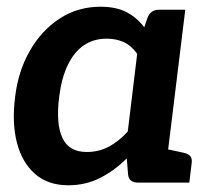

<svg xmlns="http://www.w3.org/2000/svg" viewBox="-20 -543 632 571"><path d="M183 8Q123 8 84.5 -25.5Q46 -59 30.5 -118Q15 -177 25 -255Q34 -331 68.5 -391.5Q103 -452 157 -487.5Q211 -523 279 -523Q325 -523 356 -507Q387 -491 409 -462L419 -491Q428 -514 453 -514H531L468 0H390Q364 0 361 -23L357 -72Q321 -36 278 -14Q235 8 183 8ZM238 -91Q274 -91 304 -107Q334 -123 360 -152L388 -383Q370 -408 347.5 -418Q325 -428 297 -428Q258 -428 229 -408Q200 -388 181.5 -349.5Q163 -311 156 -255Q146 -175 165.5 -133Q185 -91 238 -91ZM444 0 469 -101 525 -89Q539 -86 545.5 -79Q552 -72 550 -58L543 0Z"/></svg>

Font: Aleo
Style: Bold Italic
Weight: 700
Italic angle: -7°
Version: Version 2.001;gftools[0.9.29]